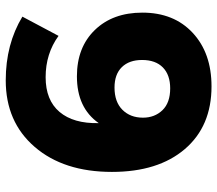

<svg xmlns="http://www.w3.org/2000/svg" viewBox="-64 -685 757 669"><g transform="rotate(90 314.5 -350.5)"><path d="M105 -176Q167 -131 249 -131Q329 -131 370 -179.5Q411 -228 409 -316Q356 -240 246 -240Q145 -240 84.5 -302.5Q24 -365 24 -468Q24 -578 94.5 -643.5Q165 -709 281 -709Q420 -709 499.5 -616Q579 -523 579 -362Q579 -194 492 -93Q405 8 260 8Q134 8 38 -50ZM288 -565Q241 -565 215 -539.5Q189 -514 189 -467Q189 -422 214 -396.5Q239 -371 285 -371Q335 -371 362.5 -398.5Q390 -426 390 -470Q390 -511 364 -538Q338 -565 288 -565Z"/></g></svg>

Font: Montserrat arm
Style: Bold
Weight: 700
Designer: Julieta Ulanovsky
Foundry: Julieta Ulanovsky
Version: Version 6.000;PS 006.000;hotconv 1.0.88;makeotf.lib2.5.64775